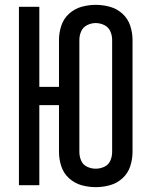

<svg xmlns="http://www.w3.org/2000/svg" viewBox="-20 -763 616 791"><path d="M374 8Q404 8 433 0Q462 -8 484.5 -28.5Q507 -49 516.5 -78Q526 -107 526 -137V-599Q526 -628 516.5 -657Q507 -686 484.5 -706.5Q462 -727 433 -735Q404 -743 374 -743Q345 -743 316 -735Q287 -727 264.5 -706.5Q242 -686 232.5 -657Q223 -628 223 -599V-405H142V-735H58V0H142V-330H223V-137Q223 -107 232.5 -78Q242 -49 264.5 -28.5Q287 -8 316 0Q345 8 374 8ZM374 -68Q356 -68 339 -76Q322 -84 314.5 -101Q307 -118 307 -137V-599Q307 -617 314.5 -634Q322 -651 339 -659.5Q356 -668 374 -668Q393 -668 410 -659.5Q427 -651 434.5 -634Q442 -617 442 -599V-137Q442 -118 434.5 -101Q427 -84 410 -76Q393 -68 374 -68Z"/></svg>

Font: Iosevka SS01 Extended
Style: Regular
Weight: 400
Width: 7
Monospace: yes
Designer: Belleve Invis
Foundry: Belleve Invis
Version: Version 3.4.7; ttfautohint (v1.8.3)